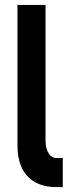

<svg xmlns="http://www.w3.org/2000/svg" viewBox="-20 -750 300 780"><path d="M207 10H235V-108H209C188 -108 165 -128 165 -180V-730H51V-158C51 -33 126 10 207 10Z"/></svg>

Font: Fervojo
Style: Bold
Weight: 700
Designer: kohakuno
Version: ver.1.0